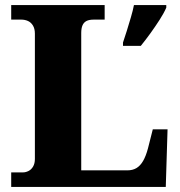

<svg xmlns="http://www.w3.org/2000/svg" viewBox="-20 -734 707 754"><path d="M24 0V-57H70Q81 -57 92 -62.5Q103 -68 110 -80Q117 -92 117 -110V-602Q117 -621 109.5 -633.5Q102 -646 90 -651.5Q78 -657 63 -657H24V-714H391V-657H349Q330 -657 319.5 -651.5Q309 -646 304 -634.5Q299 -623 299 -604V-65H480Q501 -65 516 -74Q531 -83 542 -102Q553 -121 561 -151L580 -226H638L631 0ZM463 -567Q470 -587 478 -613Q486 -639 494 -666Q502 -693 506 -714H633V-704Q624 -683 607 -656.5Q590 -630 570.5 -603Q551 -576 533 -554H463Z"/></svg>

Font: Noto Serif Khmer ExtraBold
Style: Regular
Weight: 800
Version: Version 2.003